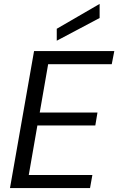

<svg xmlns="http://www.w3.org/2000/svg" viewBox="-20 -961 604 981"><path d="M31 0 154 -700H564L551 -633H226L183 -386H478L467 -320H171L127 -67H452L440 0ZM270 -753V-814L489 -941V-869Z"/></svg>

Font: DM Sans 17pt
Style: Italic
Weight: 400
Italic angle: -10°
Version: Version 4.004;gftools[0.9.30]